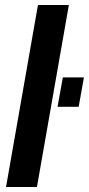

<svg xmlns="http://www.w3.org/2000/svg" viewBox="-20 -744 354 764"><path d="M4 0 131 -724H254L127 0ZM209 -319 230 -436H314L293 -319Z"/></svg>

Font: Archivo Condensed
Style: Bold Italic
Weight: 700
Width: 3
Italic angle: -10°
Designer: Hector Gatti
Foundry: Omnibus-Type
Version: Version 2.001